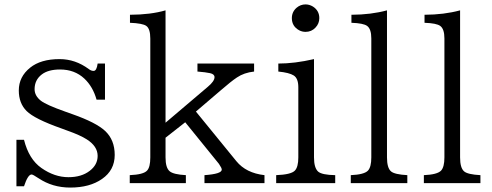

<svg xmlns="http://www.w3.org/2000/svg" viewBox="-20 -827 2220 867"><path d="M54.2 -195.8H88.4Q110.4 -107.9 167 -68.4Q226.1 -26.9 289.1 -26.9Q348.1 -26.9 385.3 -55.7Q420.9 -83 420.9 -123Q420.9 -166.5 371.6 -197.8Q341.8 -216.8 285.2 -236.8L257.3 -247.1Q135.7 -290 100.1 -325.7Q64.9 -360.8 64.9 -418.5Q64.9 -480.5 116.2 -521.5Q164.1 -560.1 249 -560.1Q320.3 -560.1 380.9 -515.1Q391.6 -506.8 402.8 -506.8Q416.5 -506.8 420.9 -540H454.1V-377H416Q399.4 -436 360.8 -472.2Q316.9 -513.2 251 -513.2Q197.8 -513.2 168.5 -490.7Q136.2 -465.8 136.2 -424.3Q136.2 -394.5 164.6 -372.1Q189.5 -353 273.9 -323.2L308.1 -311Q413.6 -273.9 454.6 -235.8Q498 -195.3 498 -127.4Q498 -58.6 440.9 -19Q385.3 20 297.4 20Q216.8 20 154.3 -22L151.9 -23.4Q128.9 -39.1 122.6 -39.1Q106 -39.1 88.4 14.2H54.2Z M565.9 0V-36.1Q627.4 -38.6 644 -56.6Q658.7 -71.8 658.7 -116.2V-652.8Q658.7 -697.3 640.6 -710Q624.5 -721.7 566.9 -724.1V-760.3Q660.6 -760.7 727.5 -780.3V-272.9L918.5 -435.1Q948.7 -460.4 948.7 -478.5Q948.7 -492.2 928.7 -496.6Q909.2 -501 871.6 -503.9V-540H1127.4V-503.9Q1082 -499 1049.8 -477.1Q1023.9 -460 976.6 -418.9L864.7 -323.2L1047.4 -99.1Q1091.3 -45.4 1174.3 -36.1V0H903.3V-36.1Q981.4 -41.5 981.4 -61Q981.4 -68.4 970.2 -84.5L968.8 -86.9L816.4 -274.9L727.5 -205.1V-116.2Q727.5 -69.3 746.1 -53.7Q763.2 -39.1 819.3 -36.1V0Z M1359.9 -807.1Q1377 -807.1 1393.1 -797.4Q1421.9 -778.8 1421.9 -745.1Q1421.9 -720.7 1404.8 -702.6Q1386.7 -683.1 1359.9 -683.1Q1344.2 -683.1 1330.6 -690.4Q1297.9 -708.5 1297.9 -745.1Q1297.9 -773.4 1319.3 -792Q1336.9 -807.1 1359.9 -807.1ZM1227.1 0V-36.1Q1294.4 -38.6 1311.5 -56.6Q1327.1 -72.8 1327.1 -116.2V-433.1Q1327.1 -473.1 1306.2 -486.3Q1286.1 -499 1236.8 -503.9V-540Q1310.1 -540 1397.9 -560.1V-116.2Q1397.9 -69.3 1416.5 -52.2Q1433.6 -37.1 1493.7 -36.1V0Z M1564 0V-36.1Q1624.5 -38.6 1641.6 -56.6Q1656.7 -72.8 1656.7 -116.2V-653.3Q1656.7 -696.3 1637.7 -710Q1621.1 -722.2 1566.9 -724.1V-760.3Q1655.8 -760.7 1727.5 -780.3V-116.2Q1727.5 -68.8 1745.6 -53.2Q1761.7 -39.1 1819.3 -36.1V0Z M1894 0V-36.1Q1954.6 -38.6 1971.7 -56.6Q1986.8 -72.8 1986.8 -116.2V-653.3Q1986.8 -696.3 1967.8 -710Q1951.2 -722.2 1897 -724.1V-760.3Q1985.8 -760.7 2057.6 -780.3V-116.2Q2057.6 -68.8 2075.7 -53.2Q2091.8 -39.1 2149.4 -36.1V0Z"/></svg>

Font: BIZ UDPMincho
Style: Regular
Weight: 400
Designer: TypeBank Co., Ltd.
Foundry: Morisawa Inc.
Version: Version 1.06